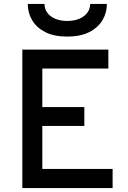

<svg xmlns="http://www.w3.org/2000/svg" viewBox="-20 -951 648 971"><path d="M93 0V-700H528V-604.5H194V-409.5H406.5V-314H194V-96.5H549.5V0ZM320 -766Q253.5 -766 209.2 -788.5Q165 -811 142.8 -848.5Q120.5 -886 120.5 -931H205Q205 -906 219.2 -886.5Q233.5 -867 259.5 -856Q285.5 -845 320 -845Q354.5 -845 380.8 -856Q407 -867 421.5 -886.5Q436 -906 436 -931H520.5Q520.5 -886 498 -848.5Q475.5 -811 431 -788.5Q386.5 -766 320 -766Z"/></svg>

Font: Overpass Medium
Style: Regular
Weight: 500
Designer: Delve Withrington, Dave Bailey, Thomas Jockin
Foundry: Delve Fonts LLC
Version: Version 4.000